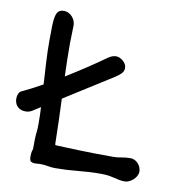

<svg xmlns="http://www.w3.org/2000/svg" viewBox="-83 -762 800 823"><g transform="rotate(10 317.0 -350.5)"><path d="M96.7 -47.4Q96.7 -64 98.9 -71.3Q101.1 -78.6 102.1 -82Q102.1 -102.5 102.3 -115.7Q102.5 -128.9 103 -137.5Q103.5 -146 104.2 -151.9Q105 -157.7 105.5 -163.6Q106 -169.4 106.2 -176.5Q106.4 -183.6 106.4 -195.3Q106.4 -212.4 106 -229.7Q105.5 -247.1 104.5 -264.6L69.3 -242.2Q62.5 -238.3 55.7 -236.6Q48.8 -234.9 42.5 -234.9Q29.3 -234.9 20 -239Q10.7 -243.2 4.9 -250Q-1 -256.8 -3.7 -265.4Q-6.3 -273.9 -6.3 -282.7Q-6.3 -293.9 -2.2 -303.5Q2 -313 10.7 -316.9Q49.8 -335 98.6 -362.3Q95.7 -409.2 93 -456.3Q90.3 -503.4 90.3 -552.2Q90.3 -590.8 91.1 -616.9Q91.8 -643.1 95.7 -658.7Q99.6 -674.3 107.7 -681.2Q115.7 -688 130.4 -688Q140.1 -688 149.4 -683.6Q158.7 -679.2 165.8 -671.6Q172.9 -664.1 177 -654.1Q181.2 -644 181.2 -633.3Q181.2 -613.8 180.2 -593.8Q179.2 -573.7 179.2 -555.2Q179.2 -483.9 182.1 -411.6Q227.1 -439.5 270.3 -468Q313.5 -496.6 350.1 -522.9Q356.9 -527.8 366 -531.5Q375 -535.2 384.8 -535.2Q390.6 -535.2 398.7 -532Q406.7 -528.8 413.6 -523.2Q420.4 -517.6 425.3 -509.5Q430.2 -501.5 430.2 -491.7Q430.2 -477.1 419.2 -466.6Q408.2 -456.1 394 -447.3L186 -315.9Q188 -269 189.5 -221.9Q190.9 -174.8 191.9 -125Q191.9 -116.7 193.1 -115.5Q194.3 -114.3 204.1 -114.3Q216.8 -113.8 239.5 -112.8Q262.2 -111.8 293 -110.8Q323.7 -109.9 362.1 -109.1Q400.4 -108.4 444.8 -108.4Q463.4 -108.4 481.9 -112.1Q500.5 -115.7 521 -115.7Q530.8 -115.7 539.3 -111.3Q547.9 -106.9 554.2 -99.9Q560.5 -92.8 564.2 -83.7Q567.9 -74.7 567.9 -64.9Q567.9 -56.2 563 -46.9Q558.1 -37.6 550.3 -30.3Q542.5 -22.9 532.7 -18.1Q522.9 -13.2 513.7 -13.2Q499.5 -13.2 489 -15.4Q478.5 -17.6 467 -20.5Q455.6 -23.4 441.7 -25.6Q427.7 -27.8 406.7 -27.8Q357.9 -27.8 308.3 -22.7Q258.8 -17.6 209.5 -17.6Q192.9 -17.6 176.5 -20.8Q160.2 -23.9 142.6 -23.9Q139.6 -23.9 132.8 -23.2Q126 -22.5 119.6 -22.5Q110.4 -22.5 103.5 -26.6Q96.7 -30.8 96.7 -47.4Z"/></g></svg>

Font: Short Stack
Style: Regular
Weight: 400
Designer: James Grieshaber
Foundry: James Grieshaber
Version: Version 1.002